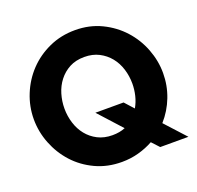

<svg xmlns="http://www.w3.org/2000/svg" viewBox="-126 -849 1011 987"><g transform="rotate(-20 379.5 -355.0)"><path d="M26.9 -356Q26.9 -425.8 53.5 -491Q80.1 -556.2 127.4 -606Q174.8 -655.8 240 -685.3Q305.2 -714.8 381.8 -714.8Q460.9 -714.8 525.9 -683.3Q590.8 -651.9 637 -600.8Q683.1 -549.8 708 -484.9Q732.9 -419.9 732.9 -353Q732.9 -285.2 709 -223.1Q685.1 -161.1 641.1 -111.8L743.2 0H588.9L551.8 -40Q513.7 -19 470.2 -7.1Q426.8 4.9 378.9 4.9Q299.8 4.9 234.9 -25.6Q169.9 -56.2 124 -106.7Q78.1 -157.2 52.5 -222.2Q26.9 -287.1 26.9 -356ZM193.8 -354Q193.8 -313 205.8 -274.4Q217.8 -235.8 241.5 -206.3Q265.1 -176.8 300 -158.9Q335 -141.1 379.9 -141.1Q419.9 -141.1 450.2 -153.8L335.9 -279.8H490.2L534.2 -231Q550.3 -258.8 558.1 -291Q565.9 -323.2 565.9 -356Q565.9 -397 554 -435.5Q542 -474.1 518.1 -503.7Q494.1 -533.2 459.5 -551Q424.8 -568.8 379.9 -568.8Q333 -568.8 298.6 -550.5Q264.2 -532.2 240.5 -501.7Q216.8 -471.2 205.3 -432.6Q193.8 -394 193.8 -354Z"/></g></svg>

Font: Raleway ExtraBold
Style: Regular
Weight: 800
Designer: Matt McInerney, Pablo Impallari, Rodrigo Fuenzalida
Foundry: Matt McInerney, Pablo Impallari, Rodrigo Fuenzalida
Version: Version 3.000g; ttfautohint (v1.5) -l 8 -r 28 -G 28 -x 14 -D